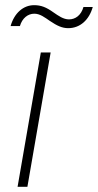

<svg xmlns="http://www.w3.org/2000/svg" viewBox="-20 -723 379 743"><path d="M48 0H86L176 -520H138ZM21 -622H57C66 -653 88 -670 113 -670C135 -670 154 -655 173 -642C201 -623 221 -614 244 -614C290 -614 325 -646 339 -696H303C294 -664 272 -648 247 -648C225 -648 206 -662 187 -675C159 -695 139 -703 112 -703C70 -703 35 -672 21 -622Z"/></svg>

Font: Fixel Display 20240404 ExLight
Style: Italic
Weight: 200
Italic angle: -10°
Designer: AlfaBravo + MacPaw
Foundry: Kyrylo Tkachov, Marchela Mozhyna, Serhii Makarenko, Maria Weinstein, Zakhar Kryvoshyya
Version: Version 1.211;Glyphs 3.2 (3225)